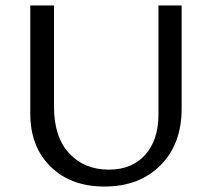

<svg xmlns="http://www.w3.org/2000/svg" viewBox="-20 -678 777 704"><path d="M363 6Q240 6 165.5 -67Q91 -140 91 -262V-658H178V-286Q178 -176 233.5 -116Q289 -56 379 -56Q464 -56 512.5 -110.5Q561 -165 561 -258V-658H646V-279Q646 -150 568.5 -72Q491 6 363 6Z"/></svg>

Font: EauTest Medium
Style: Regular
Weight: 500
Designer: Christian Thalmann (Catharsis Fonts)
Version: Version 0.001;PS 000.001;hotconv 1.0.88;makeotf.lib2.5.64775